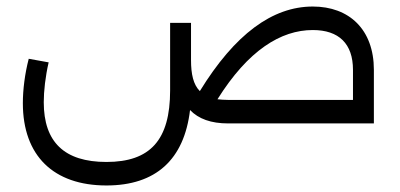

<svg xmlns="http://www.w3.org/2000/svg" viewBox="-20 -378 1225 588"><path d="M938 -358C814 -358 699 -273 592 -99C572 -119 565 -151 565 -194V-308H501V-101C501 51 440 118 306 118C177 118 114 57 114 -65C114 -99 119 -144 129 -187L68 -198C56 -152 50 -103 50 -62C50 99 144 190 306 190C457 190 544 111 562 -41C588 -14 626 0 679 0H1125V-164C1125 -288 1049 -358 938 -358ZM679 -72C667 -72 656 -73 646 -74C740 -224 840 -286 938 -286C1018 -286 1061 -244 1061 -164V-72Z"/></svg>

Font: UULA Sans
Style: Regular
Weight: 400
Designer: Mohamed Gaber, Laura Garcia Mut
Foundry: Kief Type Foundry
Version: Version 3.006;hotconv 1.0.109;makeotfexe 2.5.65596